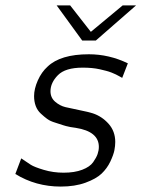

<svg xmlns="http://www.w3.org/2000/svg" viewBox="-20 -687 527 715"><path d="M37.1 -39.1 59.1 -97.2Q81.1 -82 94.5 -73.5Q107.9 -64.9 143.1 -54.4Q178.2 -43.9 216.8 -43.9Q257.8 -43.9 286.4 -54.9Q314.9 -65.9 326.9 -83Q338.9 -100.1 343.5 -113.5Q348.1 -127 348.1 -140.1Q348.1 -197.3 262.2 -210.9L242.2 -213.9Q223.1 -217.8 214.6 -220.9Q206.1 -224.1 186.5 -230Q167 -235.8 156 -243.9Q145 -252 132.1 -263.9Q119.1 -275.9 113 -292.5Q106.9 -309.1 106.9 -329.1Q106.9 -356 120.8 -387.5Q134.8 -418.9 157.2 -439Q205.1 -484.9 311 -484.9Q386.2 -484.9 456.1 -451.2L435.1 -397Q434.1 -397.9 425 -402.6Q416 -407.2 411.6 -409.7Q407.2 -412.1 396 -416.5Q384.8 -420.9 375 -423.3Q365.2 -425.8 351.6 -429Q337.9 -432.1 322 -433.6Q306.2 -435.1 288.1 -435.1Q223.1 -435.1 195.6 -407Q168 -378.9 168 -347.2Q168 -323.2 185.5 -308.1Q203.1 -293 223.6 -288.1Q244.1 -283.2 277.1 -276.6Q310.1 -270 325.2 -265.1Q359.4 -253.9 384.3 -226.1Q409.2 -198.2 409.2 -158.2Q409.2 -144 406 -127.4Q402.8 -110.8 390.9 -85.4Q378.9 -60.1 358.4 -40.5Q337.9 -21 298.3 -6.6Q258.8 7.8 206.1 7.8Q113.3 7.8 37.1 -39.1ZM190.9 -667H241.2L317.9 -568.8H318.8L437 -667H486.8L336.9 -536.1H286.1Z"/></svg>

Font: CMU Bright
Style: Oblique
Weight: 500
Italic angle: -12°
Version: Version 0.7.0